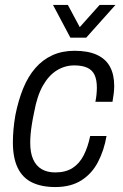

<svg xmlns="http://www.w3.org/2000/svg" viewBox="-20 -743 496 775"><path d="M203 12Q148 12 109.5 -6.5Q71 -25 51.5 -65.5Q32 -106 32 -168Q32 -194 34.5 -221.5Q37 -249 42 -278Q54 -338 73.5 -386Q93 -434 122.5 -468Q152 -502 191.5 -520Q231 -538 281 -538Q336 -538 371.5 -521.5Q407 -505 424 -473.5Q441 -442 441 -396Q441 -382 439 -365Q437 -348 434 -332H365Q368 -346 369.5 -361.5Q371 -377 371 -389Q371 -420 362 -440Q353 -460 332.5 -469.5Q312 -479 280 -479Q242 -479 209.5 -459Q177 -439 153.5 -398Q130 -357 118 -291Q112 -263 108.5 -240.5Q105 -218 103.5 -200.5Q102 -183 102 -167Q102 -126 114 -99.5Q126 -73 148.5 -60Q171 -47 203 -47Q245 -47 273 -65Q301 -83 318 -116.5Q335 -150 344 -194H410Q400 -136 375.5 -89Q351 -42 308.5 -15Q266 12 203 12ZM446 -723 328 -591H264L194 -723H254L315 -609H280L382 -723Z"/></svg>

Font: Archivo SemiCondensed Light
Style: Italic
Weight: 300
Width: 4
Italic angle: -10°
Designer: Hector Gatti
Foundry: Omnibus-Type
Version: Version 2.001